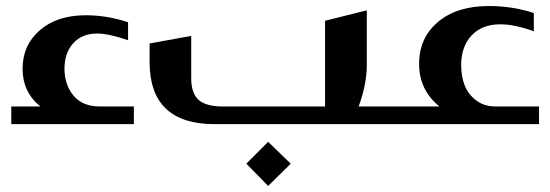

<svg xmlns="http://www.w3.org/2000/svg" viewBox="-20 -408 1808 631"><path d="M419.9 -58.1V0H17.1V-58.1H112.8Q54.2 -105 54.2 -182.1Q54.2 -259.3 110.8 -308.6Q167.5 -357.9 262.2 -357.9Q331.1 -357.9 400.9 -335V-275.9Q335.9 -297.9 299.8 -297.9Q249.5 -297.9 220.7 -265.9Q191.9 -233.9 191.9 -182.1Q191.9 -129.9 221.4 -94Q251 -58.1 308.1 -58.1Z M1158.7 -58.1H1253.4Q1257.8 -58.1 1260.7 -55.2Q1263.7 -52.2 1263.7 -47.9V-9.8Q1263.7 0 1253.4 0H685.5Q471.7 0 471.7 -204.1V-265.1L608.4 -290V-151.9Q608.4 -102.1 632.3 -80.1Q656.2 -58.1 712.4 -58.1H1048.3V-339.8L1185.5 -374V-193.8Q1185.5 -131.8 1158.7 -58.1ZM861.3 58.1 935.5 129.9 861.3 203.1 789.6 129.9Z M1253.4 -58.1H1424.3Q1357.4 -111.8 1357.4 -198.2Q1357.4 -283.7 1419.4 -335.9Q1481.4 -388.2 1586.4 -388.2Q1664.6 -388.2 1734.4 -365.2V-305.2Q1671.4 -328.1 1624.5 -328.1Q1564 -328.1 1529.8 -291.5Q1495.6 -254.9 1495.6 -193.8Q1495.6 -158.2 1506.8 -128.4Q1518.1 -98.6 1544.4 -78.4Q1570.8 -58.1 1608.4 -58.1H1751.5V0H1253.4Q1243.7 0 1243.7 -9.8V-47.9Q1243.7 -58.1 1253.4 -58.1Z"/></svg>

Font: Wesal
Style: Regular
Weight: 700
Designer: Ahmed zaza
Foundry: Ahmed zaza
Version: Version 2.01